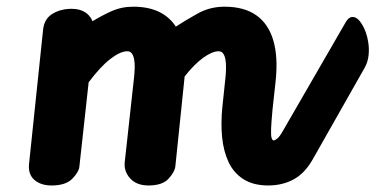

<svg xmlns="http://www.w3.org/2000/svg" viewBox="-20 -568 1150 588"><path d="M801.5 0Q756 0 726 -19Q696 -38 680.2 -71.2Q664.5 -104.5 660.2 -148Q656 -191.5 661 -240.5L670.5 -330.5Q672 -345 672.2 -359.2Q672.5 -373.5 670.5 -385.2Q668.5 -397 663.5 -404Q658.5 -411 649.5 -411Q630.5 -411 603.5 -392Q576.5 -373 545.5 -334L517 -58.5Q515 -41 496 -20.5Q477 0 435 0Q398 0 378.5 -21.8Q359 -43.5 362 -71.5L390.5 -330.5Q392 -345 392.5 -359.2Q393 -373.5 391 -385.2Q389 -397 384 -404Q379 -411 370 -411Q348.5 -411 318 -387.5Q287.5 -364 251.5 -316L223 -57Q221 -40.5 201 -20.2Q181 0 138 0Q105 0 85.2 -17.2Q65.5 -34.5 69 -66.5L112 -477.5Q115.5 -510.5 140.8 -525.8Q166 -541 199.5 -541Q223 -541 239 -531.5Q255 -522 262.5 -505L263.5 -503Q290 -519.5 321 -533.5Q352 -547.5 388 -547.5Q434 -547.5 466.5 -532Q499 -516.5 518.5 -486.5Q548.5 -506 585.8 -526.8Q623 -547.5 667.5 -547.5Q728 -547.5 765.2 -521Q802.5 -494.5 817.2 -443.5Q832 -392.5 824 -318.5L814.5 -231.5Q811 -193.5 810.2 -173.2Q809.5 -153 811.8 -145.5Q814 -138 818.5 -138ZM818.5 -138Q822 -138 829.2 -143.8Q836.5 -149.5 846 -166.5L1039 -500.5Q1048 -516 1059.5 -516Q1074.5 -516.5 1088.5 -493.8Q1102.5 -471 1107.5 -440Q1111 -420 1108.8 -398.8Q1106.5 -377.5 1096.5 -360L938 -80.5Q913.5 -37 879 -18.5Q844.5 0 801.5 0Q786.5 0 778.5 -17Q770.5 -34 770 -56.5Q769.5 -85 781.2 -111.5Q793 -138 818.5 -138Z"/></svg>

Font: Edu NSW ACT Cursive
Style: Regular
Weight: 400
Designer: Tina and Corey Anderson, Eben Sorkin, Mirko Velimirovic
Foundry: Sorkin Type Co.
Version: Version 2.000